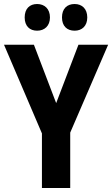

<svg xmlns="http://www.w3.org/2000/svg" viewBox="-20 -937 559 957"><path d="M103 -850C103 -807 128 -784 165 -784C202 -784 229 -808 229 -850C229 -893 202 -917 165 -917C128 -917 103 -894 103 -850ZM289 -850C289 -807 314 -784 352 -784C389 -784 415 -808 415 -850C415 -893 389 -917 352 -917C314 -917 289 -894 289 -850ZM260 -423 149 -714H0L189 -272V0H330V-276L519 -714H371Z"/></svg>

Font: Noto Sans Myanmar Condensed
Style: Bold
Weight: 700
Width: 3
Designer: Monotype Design Team
Foundry: Monotype Imaging Inc.
Version: Version 2.107